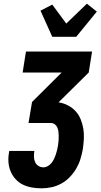

<svg xmlns="http://www.w3.org/2000/svg" viewBox="-20 -1015 546 1043"><path d="M206 8Q179 8 153 3.5Q127 -1 104.5 -12Q82 -23 65 -41.5Q48 -60 38 -83.5Q28 -107 26 -133.5Q24 -160 29 -187L30 -195H167L166 -191Q164 -176 164.5 -161.5Q165 -147 171 -134Q177 -121 189 -113.5Q201 -106 216 -106Q228 -106 239.5 -112.5Q251 -119 259.5 -129.5Q268 -140 273.5 -151.5Q279 -163 283 -175Q287 -187 290 -199.5Q293 -212 295 -224Q297 -236 298 -249Q299 -262 299 -274.5Q299 -287 297.5 -299Q296 -311 291.5 -322Q287 -333 277.5 -340Q268 -347 255 -347H135L154 -461L315 -621H103L121 -735H480L462 -621L298 -459Q325 -455 349 -442.5Q373 -430 390.5 -411Q408 -392 418 -367.5Q428 -343 432.5 -316.5Q437 -290 435.5 -261.5Q434 -233 430 -205Q425 -178 417 -151.5Q409 -125 394.5 -100Q380 -75 359.5 -53.5Q339 -32 313.5 -18Q288 -4 260.5 2Q233 8 206 8ZM264 -815 200 -957 264 -990 340 -887 452 -995 506 -952 394 -815Z"/></svg>

Font: Iosevka Heavy Oblique
Style: Regular
Weight: 900
Italic angle: -9°
Monospace: yes
Designer: Belleve Invis
Foundry: Belleve Invis
Version: Version 32.5.0; ttfautohint (v1.8.4)